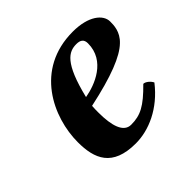

<svg xmlns="http://www.w3.org/2000/svg" viewBox="-120 -563 697 697"><g transform="rotate(-45 228.0 -214.5)"><path d="M193 -199C319 -226 391 -255 425 -288C456 -317 456 -351 456 -369C456 -404 415 -439 334 -439C140 -439 63 -269 63 -142C63 -57 89 10 209 10C276 10 354 -23 413 -99C408 -110 393 -124 381 -124C324 -66 293 -50 245 -50C206 -50 192 -98 192 -165C192 -170 192 -191 193 -199ZM343 -370C343 -280 253 -246 200 -237C234 -378 272 -398 311 -398C332 -398 343 -390 343 -370Z"/></g></svg>

Font: Libertinus Serif
Style: Bold Italic
Weight: 700
Italic angle: -12°
Designer: Philipp H. Poll, Khaled Hosny
Foundry: Caleb Maclennan
Version: Version 7.050;RELEASE